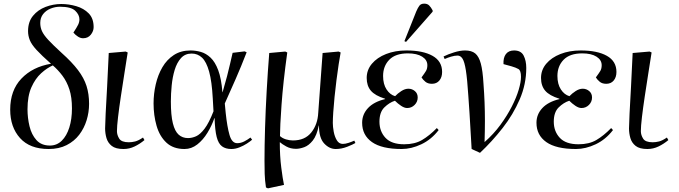

<svg xmlns="http://www.w3.org/2000/svg" viewBox="-20 -804 3730 1054"><path d="M247 14Q144 14 90 -46Q36 -106 36 -202Q36 -308 97.5 -372.5Q159 -437 260 -454Q208 -500 180.5 -530Q153 -560 143.5 -584Q134 -608 134 -633Q134 -684 161 -717Q188 -750 230 -766Q272 -782 316 -782Q358 -782 399 -770Q440 -758 467 -730.5Q494 -703 494 -655Q494 -633 478.5 -613.5Q463 -594 436 -594Q422 -594 408 -603Q394 -612 383 -625Q402 -654 409 -668.5Q416 -683 416 -698Q416 -723 393 -745Q370 -767 309 -767Q283 -767 258 -757Q233 -747 217 -727Q201 -707 201 -678Q201 -654 210.5 -633Q220 -612 245 -585Q270 -558 318 -514Q375 -463 408 -419.5Q441 -376 455 -332Q469 -288 469 -234Q469 -188 455.5 -144Q442 -100 415 -64.5Q388 -29 346 -7.5Q304 14 247 14ZM254 -5Q292 -5 319 -31.5Q346 -58 360.5 -104Q375 -150 375 -209Q375 -270 361 -313Q347 -356 323 -388Q299 -420 270 -445Q238 -431 206 -402Q174 -373 152.5 -325Q131 -277 131 -204Q131 -157 142 -111Q153 -65 180 -35Q207 -5 254 -5Z M658 14Q615 14 593.5 -3Q572 -20 564.5 -46Q557 -72 557 -99Q557 -120 560 -180.5Q563 -241 568 -327.5Q573 -414 577 -513L670 -521L681 -516Q673 -465 663 -401.5Q653 -338 643.5 -275Q634 -212 628 -161Q622 -110 622 -84Q622 -63 634.5 -43Q647 -23 687 -23Q704 -23 722 -27.5Q740 -32 765 -49L773 -35Q748 -14 719 0Q690 14 658 14Z M993 14Q931 14 893.5 -21Q856 -56 839.5 -113.5Q823 -171 823 -236Q823 -289 835 -341Q847 -393 871.5 -435Q896 -477 934.5 -502Q973 -527 1026 -527Q1054 -527 1082.5 -519Q1111 -511 1136 -487.5Q1161 -464 1178 -418.5Q1195 -373 1201 -298H1202Q1217 -349 1226.5 -386Q1236 -423 1243 -453.5Q1250 -484 1257 -514L1323 -522L1334 -517Q1303 -437 1274 -371Q1245 -305 1214 -236L1219 -184Q1227 -108 1240 -63Q1253 -18 1282 -18Q1302 -18 1320.5 -27.5Q1339 -37 1355 -49L1364 -37Q1354 -28 1335.5 -16Q1317 -4 1294.5 5Q1272 14 1250 14Q1219 14 1199 -0.5Q1179 -15 1169.5 -52Q1160 -89 1158 -156H1157Q1143 -115 1119 -75.5Q1095 -36 1063 -11Q1031 14 993 14ZM1012 -46Q1034 -46 1056.5 -56Q1079 -66 1103 -97.5Q1127 -129 1152 -193L1148 -264Q1143 -357 1128 -411Q1113 -465 1089 -487.5Q1065 -510 1032 -510Q996 -510 973.5 -485Q951 -460 939 -420.5Q927 -381 922.5 -335Q918 -289 918 -247Q918 -171 929 -127Q940 -83 961 -64.5Q982 -46 1012 -46Z M1451 230 1440 225Q1434 185 1433 150Q1432 115 1432 78Q1432 -2 1435 -101Q1438 -200 1444 -306Q1450 -412 1458 -513L1546 -521L1557 -516Q1534 -350 1525.5 -229Q1517 -108 1517 -57Q1530 -45 1549.5 -39Q1569 -33 1588 -33Q1654 -33 1689 -77Q1724 -121 1727 -185L1751 -513L1839 -521L1850 -516Q1845 -490 1839 -450Q1833 -410 1827 -363.5Q1821 -317 1816.5 -271.5Q1812 -226 1809.5 -188.5Q1807 -151 1807 -129Q1807 -108 1812 -81Q1817 -54 1829 -34Q1841 -14 1862 -14Q1876 -14 1894 -20Q1912 -26 1925 -32L1931 -19Q1918 -11 1886.5 1.5Q1855 14 1823 14Q1788 14 1759.5 -16.5Q1731 -47 1731 -115H1730Q1719 -60 1697 -32.5Q1675 -5 1650 4Q1625 13 1605 13Q1575 13 1551.5 0Q1528 -13 1517 -23H1516Q1516 53 1524 115.5Q1532 178 1539 211Z M2185 14Q2076 14 2022 -24Q1968 -62 1968 -130Q1968 -176 2000 -210.5Q2032 -245 2094 -260V-262Q2039 -279 2016 -306Q1993 -333 1993 -376Q1993 -420 2021.5 -454Q2050 -488 2099.5 -507.5Q2149 -527 2211 -527Q2302 -527 2354.5 -497.5Q2407 -468 2407 -409Q2407 -380 2392 -362Q2377 -344 2351 -344Q2329 -344 2315.5 -355Q2302 -366 2294 -379Q2311 -402 2318.5 -414.5Q2326 -427 2326 -446Q2326 -475 2297.5 -493Q2269 -511 2219 -511Q2151 -511 2117 -476Q2083 -441 2083 -387Q2083 -342 2102 -313Q2121 -284 2149 -276Q2163 -291 2183 -304Q2203 -317 2222 -317Q2242 -317 2257.5 -304Q2273 -291 2273 -269Q2273 -245 2256 -228Q2239 -211 2215 -211Q2200 -211 2182 -223Q2164 -235 2148 -251Q2117 -241 2090 -214.5Q2063 -188 2063 -136Q2063 -83 2096 -47.5Q2129 -12 2199 -12Q2257 -12 2297 -35.5Q2337 -59 2378 -101L2388 -90Q2348 -38 2293 -12Q2238 14 2185 14ZM2209 -574 2200 -578 2265 -741Q2274 -762 2282.5 -773Q2291 -784 2309 -784Q2326 -784 2336 -774Q2346 -764 2355 -747V-740Z M2615 35 2569 14Q2567 -26 2565 -55.5Q2563 -85 2561.5 -114.5Q2560 -144 2557.5 -182Q2555 -220 2551 -277Q2545 -370 2537.5 -417.5Q2530 -465 2519 -482Q2508 -499 2492 -499Q2476 -499 2456 -493Q2436 -487 2421 -480L2415 -494Q2439 -506 2472.5 -516.5Q2506 -527 2533 -527Q2569 -527 2589 -510.5Q2609 -494 2619.5 -455Q2630 -416 2634 -346Q2638 -293 2640 -243Q2642 -193 2642 -140.5Q2642 -88 2640 -24Q2690 -68 2727 -118.5Q2764 -169 2789.5 -219Q2815 -269 2827.5 -311.5Q2840 -354 2840 -382Q2840 -417 2826 -425Q2812 -433 2788 -440L2744 -452Q2742 -487 2757 -507Q2772 -527 2802 -527Q2840 -527 2854.5 -499Q2869 -471 2869 -431Q2869 -342 2833 -258.5Q2797 -175 2739 -101Q2681 -27 2615 35Z M3142 14Q3033 14 2979 -24Q2925 -62 2925 -130Q2925 -176 2957 -210.5Q2989 -245 3051 -260V-262Q2996 -279 2973 -306Q2950 -333 2950 -376Q2950 -420 2978.5 -454Q3007 -488 3056.5 -507.5Q3106 -527 3168 -527Q3259 -527 3311.5 -497.5Q3364 -468 3364 -409Q3364 -380 3349 -362Q3334 -344 3308 -344Q3286 -344 3272.5 -355Q3259 -366 3251 -379Q3268 -402 3275.5 -414.5Q3283 -427 3283 -446Q3283 -475 3254.5 -493Q3226 -511 3176 -511Q3108 -511 3074 -476Q3040 -441 3040 -387Q3040 -342 3059 -313Q3078 -284 3106 -276Q3120 -291 3140 -304Q3160 -317 3179 -317Q3199 -317 3214.5 -304Q3230 -291 3230 -269Q3230 -245 3213 -228Q3196 -211 3172 -211Q3157 -211 3139 -223Q3121 -235 3105 -251Q3074 -241 3047 -214.5Q3020 -188 3020 -136Q3020 -83 3053 -47.5Q3086 -12 3156 -12Q3214 -12 3254 -35.5Q3294 -59 3335 -101L3345 -90Q3305 -38 3250 -12Q3195 14 3142 14Z M3534 14Q3491 14 3469.5 -3Q3448 -20 3440.5 -46Q3433 -72 3433 -99Q3433 -120 3436 -180.5Q3439 -241 3444 -327.5Q3449 -414 3453 -513L3546 -521L3557 -516Q3549 -465 3539 -401.5Q3529 -338 3519.5 -275Q3510 -212 3504 -161Q3498 -110 3498 -84Q3498 -63 3510.5 -43Q3523 -23 3563 -23Q3580 -23 3598 -27.5Q3616 -32 3641 -49L3649 -35Q3624 -14 3595 0Q3566 14 3534 14Z"/></svg>

Font: Literata 72pt
Style: Italic
Weight: 400
Italic angle: -2°
Designer: Latin by Veronika Burian and Jose Scaglione. Greek by Irene Vlachou. Cyrillic by Vera Evstafieva
Foundry: TypeTogether
Version: Version 3.002